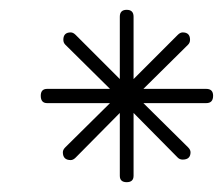

<svg xmlns="http://www.w3.org/2000/svg" viewBox="-20 -644 454 391"><path d="M238 -273Q224 -273 224 -286V-414L134 -323Q129 -318 124 -318Q108 -318 108 -334Q108 -339 113 -344L204 -434H76Q63 -434 63 -449Q63 -463 76 -463H204L113 -553Q109 -557 109 -563Q109 -578 124 -578Q129 -578 134 -573L224 -483V-610Q224 -624 238 -624Q252 -624 252 -610V-483L342 -573Q347 -578 352 -578Q367 -578 367 -563Q367 -557 363 -553L272 -463H400Q414 -463 414 -449Q414 -434 400 -434H272L363 -344Q368 -339 368 -334Q368 -319 352 -319Q346 -319 342 -323L252 -414V-286Q252 -273 238 -273Z"/></svg>

Font: Send Flowers
Style: Regular
Weight: 400
Designer: Robert E. Leuschke
Foundry: Robert E. Leuschke
Version: Version 1.010; ttfautohint (v1.8.4.7-5d5b)